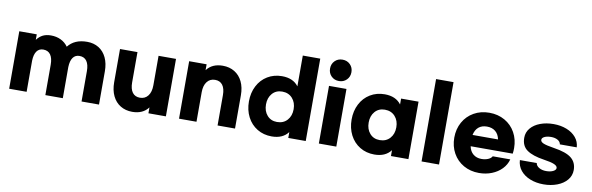

<svg xmlns="http://www.w3.org/2000/svg" viewBox="-56 -1302 5941 1928"><g transform="rotate(10 2915.0 -337.5)"><path d="M67 -496H245V-440Q272 -476 306.5 -493Q341 -510 389 -510Q444 -510 489 -488.5Q534 -467 563 -426Q596 -468 644 -489Q692 -510 758 -510Q825 -510 876 -478.5Q927 -447 955 -388Q983 -329 983 -249V90H805V-219Q805 -286 780 -321.5Q755 -357 706 -357Q663 -357 639.5 -324Q616 -291 614 -228V90H436V-219Q436 -286 411 -321.5Q386 -357 337 -357Q294 -357 270.5 -324Q247 -291 245 -228V90H67Z M1094 -157V-496H1272V-187Q1272 -120 1298.5 -84.5Q1325 -49 1375 -49Q1427 -49 1457 -88Q1487 -127 1487 -195V-496H1665V90H1487V30Q1432 104 1323 104Q1255 104 1203 72.5Q1151 41 1122.5 -18Q1094 -77 1094 -157Z M1799 -496H1977V-436Q2032 -510 2141 -510Q2209 -510 2261 -478.5Q2313 -447 2341.5 -388Q2370 -329 2370 -249V90H2192V-219Q2192 -286 2165.5 -321.5Q2139 -357 2089 -357Q2037 -357 2007 -318Q1977 -279 1977 -211V90H1799Z M2460 -203Q2460 -291 2496 -361Q2532 -431 2597 -470.5Q2662 -510 2745 -510Q2858 -510 2913 -436V-750H3091V90H2913V30Q2858 104 2745 104Q2662 104 2597 64.5Q2532 25 2496 -45Q2460 -115 2460 -203ZM2916 -203Q2916 -271 2877 -314.5Q2838 -358 2773 -358Q2710 -358 2672 -314.5Q2634 -271 2634 -203Q2634 -135 2672 -91.5Q2710 -48 2773 -48Q2838 -48 2877 -91.5Q2916 -135 2916 -203Z M3423 -670Q3423 -623 3392 -592Q3361 -561 3314 -561Q3267 -561 3236 -592Q3205 -623 3205 -670Q3205 -717 3236 -748Q3267 -779 3314 -779Q3361 -779 3392 -748Q3423 -717 3423 -670ZM3403 92H3225V-496H3403Z M3507 -203Q3507 -291 3543 -361Q3579 -431 3644 -470.5Q3709 -510 3792 -510Q3905 -510 3960 -436V-496H4138V90H3960V30Q3905 104 3792 104Q3709 104 3644 64.5Q3579 25 3543 -45Q3507 -115 3507 -203ZM3963 -203Q3963 -271 3924 -314.5Q3885 -358 3820 -358Q3757 -358 3719 -314.5Q3681 -271 3681 -203Q3681 -135 3719 -91.5Q3757 -48 3820 -48Q3885 -48 3924 -91.5Q3963 -135 3963 -203Z M4450 90H4272V-750H4450Z M4554 -203Q4554 -291 4593 -361Q4632 -431 4701.5 -470.5Q4771 -510 4859 -510Q4947 -510 5016.5 -470.5Q5086 -431 5125 -361Q5164 -291 5164 -203Q5164 -174 5160 -146H4731Q4741 -95 4775 -67Q4809 -39 4859 -39Q4897 -39 4926.5 -51.5Q4956 -64 4967 -85H5146Q5131 -29 5090 13.5Q5049 56 4989 80Q4929 104 4859 104Q4771 104 4701.5 64.5Q4632 25 4593 -45Q4554 -115 4554 -203ZM4990 -261Q4979 -314 4945 -341.5Q4911 -369 4859 -369Q4807 -369 4774 -341.5Q4741 -314 4730 -261Z M5782 -320H5610Q5606 -347 5578.5 -362.5Q5551 -378 5511 -378Q5471 -378 5444.5 -365.5Q5418 -353 5418 -333Q5418 -312 5449 -299Q5480 -286 5557 -274Q5684 -255 5738 -211Q5792 -167 5792 -90Q5792 -32 5755 12Q5718 56 5655 80Q5592 104 5517 104Q5441 104 5379.5 79.5Q5318 55 5281.5 10Q5245 -35 5242 -95H5414Q5418 -67 5448 -49.5Q5478 -32 5520 -32Q5563 -32 5591 -46Q5619 -60 5619 -80Q5619 -101 5586 -115.5Q5553 -130 5478 -141Q5363 -158 5304.5 -199Q5246 -240 5246 -324Q5246 -380 5281.5 -422Q5317 -464 5378 -487Q5439 -510 5514 -510Q5587 -510 5647 -486.5Q5707 -463 5743 -420Q5779 -377 5782 -320Z"/></g></svg>

Font: Gmarket Sans TTF Bold
Style: Regular
Weight: 700
Designer: Creative Director : Sungho Lee; Art Director : Kiwoong Choi; Project Manager : Sori Yang, Jongwook Yoon; Font Designer :
Foundry: Sandoll Inc.
Version: Version 1.000;hotconv 1.0.109;makeotfexe 2.5.65596